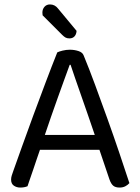

<svg xmlns="http://www.w3.org/2000/svg" viewBox="-20 -837 632 865"><path d="M428 -162H160Q153 -142 145 -118.5Q137 -95 129.5 -72.5Q122 -50 115 -30.5Q108 -11 104 2Q90 8 71 8Q55 8 42.5 -0.5Q30 -9 30 -28Q30 -37 33 -46.5Q36 -56 40 -67Q55 -109 78.5 -175Q102 -241 129.5 -315.5Q157 -390 185.5 -465.5Q214 -541 238 -601Q246 -605 262 -609Q278 -613 295 -613Q315 -613 333.5 -607Q352 -601 357 -587Q381 -529 408.5 -454.5Q436 -380 464 -302Q492 -224 517.5 -148.5Q543 -73 563 -12Q555 -3 544 2.5Q533 8 519 8Q500 8 490 -0.5Q480 -9 473 -29ZM294 -545Q283 -515 269 -476.5Q255 -438 240 -396Q225 -354 210 -311Q195 -268 182 -229H407Q392 -274 376 -319.5Q360 -365 345.5 -407Q331 -449 318.5 -484.5Q306 -520 298 -545ZM172 -768Q171 -773 171 -780Q171 -796 180.5 -806.5Q190 -817 205 -817Q227 -817 241 -799L325 -698Q324 -682 315.5 -673Q307 -664 293 -664Q282 -664 275 -668Q268 -672 260 -680Z"/></svg>

Font: Baloo Bhai 2
Style: Regular
Weight: 400
Designer: Supriya Tembe, Noopur Datye and Ek Type
Foundry: Ek Type
Version: Version 1.640;PS 1.000;hotconv 16.6.51;makeotf.lib2.5.65220;